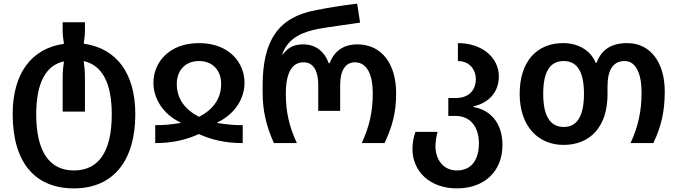

<svg xmlns="http://www.w3.org/2000/svg" viewBox="-20 -790 3741 1060"><path d="M388 250C608 250 727 94 727 -159C727 -383 626 -523 442 -549C446 -573 449 -601 449 -621V-667H326V-620C326 -599 329 -573 333 -548C151 -522 50 -382 50 -160C50 106 172 250 388 250ZM388 151C255 151 180 50 180 -159C180 -332 233 -430 333 -451C329 -424 326 -397 326 -360V-174H449V-359C449 -397 446 -425 442 -453C543 -430 597 -334 597 -159C597 50 523 151 388 151Z M837 0C934 0 1010 -19 1078 -50C1146 -19 1222 0 1320 0V-99C1273 -99 1236 -102 1180 -111V-114C1281 -162 1330 -250 1330 -333C1330 -442 1247 -552 1079 -552C910 -552 827 -442 827 -333C827 -250 876 -162 976 -114V-111C921 -102 883 -99 837 -99ZM1079 -145C1004 -183 956 -242 956 -327C956 -397 999 -453 1079 -453C1158 -453 1201 -397 1201 -327C1201 -242 1153 -183 1079 -145Z M1492 0H1619C1577 -90 1558 -171 1558 -273C1558 -390 1593 -446 1656 -446C1712 -446 1737 -396 1737 -321V-178H1858V-321C1858 -399 1886 -446 1939 -446C2007 -446 2038 -377 2038 -274C2038 -173 2019 -90 1977 0H2103C2147 -95 2167 -169 2167 -275C2167 -432 2092 -545 1952 -545C1875 -545 1824 -506 1800 -441H1795C1772 -505 1723 -545 1654 -545C1613 -545 1575 -535 1541 -489H1538C1571 -585 1657 -615 1739 -631C1794 -641 1888 -653 1968 -665L1952 -770C1872 -760 1794 -748 1725 -734C1515 -696 1430 -564 1430 -318V-279C1430 -177 1450 -95 1492 0Z M2502 250C2657 250 2754 154 2754 10C2754 -119 2679 -185 2594 -199V-203C2679 -222 2734 -281 2734 -369C2734 -470 2644 -552 2508 -552V-453C2571 -453 2607 -407 2607 -352C2607 -302 2577 -249 2497 -249H2455V-150H2495C2578 -150 2624 -88 2624 2C2624 86 2587 151 2503 151C2422 151 2384 85 2384 17C2384 -8 2390 -41 2396 -62H2274C2265 -38 2257 -5 2257 32C2257 155 2352 250 2502 250Z M3091 10C3240 10 3334 -92 3334 -269V-313C3334 -407 3367 -453 3429 -453C3490 -453 3522 -385 3522 -278C3522 -177 3503 -90 3461 0H3587C3630 -90 3650 -173 3650 -285C3650 -440 3575 -552 3443 -552C3354 -552 3300 -515 3274 -444H3268C3240 -515 3168 -552 3089 -552C2945 -552 2849 -452 2849 -272C2849 -92 2952 10 3091 10ZM3093 -89C3012 -89 2979 -158 2979 -272C2979 -387 3012 -453 3092 -453C3171 -453 3204 -387 3204 -272C3204 -158 3171 -89 3093 -89Z"/></svg>

Font: Noto Sans Georgian SemiBold
Style: Regular
Weight: 600
Designer: Monotype Design Team, Akaki Razmadze
Foundry: Google LLC
Version: Version 2.005